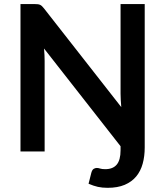

<svg xmlns="http://www.w3.org/2000/svg" viewBox="-20 -743 810 942"><path d="M690 -723V-19.5Q690 24 680 60.2Q670 96.5 648.2 122.8Q626.5 149 591.8 163.8Q557 178.5 508 178.5Q481.5 178.5 460.2 173.8Q439 169 414.5 158.5L428 105Q432 90.5 439.2 85.8Q446.5 81 455 81Q462.5 81 471.2 84Q480 87 496.5 87Q534 87 552.8 64.5Q571.5 42 571.5 -5.5V-25.5L196 -505Q199 -472 199 -444V0H80.5V-723H151Q159.5 -723 165.8 -722.2Q172 -721.5 176.8 -719.2Q181.5 -717 186 -712.8Q190.5 -708.5 196 -701.5L575 -217.5Q573.5 -235 572.5 -252Q571.5 -269 571.5 -283.5V-723Z"/></svg>

Font: LatoLatin
Style: Bold
Weight: 700
Designer: Lukasz Dziedzic with Adam Twardoch and Botio Nikoltchev
Foundry: tyPoland Lukasz Dziedzic
Version: Version 2.015; 2015-08-06; http://www.latofonts.com/